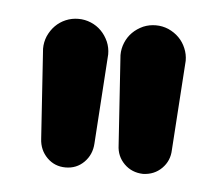

<svg xmlns="http://www.w3.org/2000/svg" viewBox="-31 -814 336 298"><g transform="rotate(5 136.5 -665.0)"><path d="M252 -730 242.7 -590.3Q242.2 -573.2 230.5 -561.5Q218.8 -549.8 201.2 -549.3Q183.6 -549.8 171.9 -561.5Q160.2 -573.2 159.7 -590.3L150.4 -730Q150.4 -740.2 154.3 -749.5Q158.2 -758.8 165 -765.6Q171.9 -772.5 181.6 -776.9Q190.9 -780.8 201.2 -780.8Q211.4 -780.8 220.7 -776.9Q230.5 -772.5 237.3 -765.6Q244.1 -758.8 248 -749.5Q252 -740.2 252 -730ZM131.3 -729.5 122.1 -589.8Q121.1 -572.3 109.4 -560.5Q97.7 -548.8 80.6 -548.8Q63.5 -548.8 51.8 -560.5Q40 -572.3 39.1 -589.8L29.8 -729.5Q29.8 -739.7 33.7 -749Q38.1 -758.8 44.9 -765.6Q51.8 -772.5 61 -776.4Q70.3 -780.3 80.6 -780.3Q90.8 -780.3 100.1 -776.4Q109.4 -772.5 116.2 -765.6Q123 -758.8 127.4 -749Q131.3 -739.7 131.3 -729.5Z"/></g></svg>

Font: Comfortaa
Style: Bold
Weight: 700
Designer: Johan Aakerlund
Foundry: Johan Aakerlund
Version: Version 2.001; ttfautohint (v1.4.1)